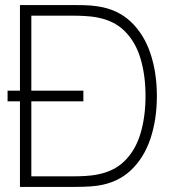

<svg xmlns="http://www.w3.org/2000/svg" viewBox="-20 -740 681 760"><path d="M10 -339V-381H310V-339ZM59 0V-720H270Q283 -720 311.5 -719.5Q340 -719 366 -715Q445.5 -703.5 497.8 -654Q550 -604.5 575.5 -528.2Q601 -452 601 -360Q601 -267.5 575.5 -191.2Q550 -115 497.8 -65.8Q445.5 -16.5 366 -5Q340.5 -1.5 311.2 -0.8Q282 0 270 0ZM104 -42H270Q294 -42 318.2 -43.5Q342.5 -45 359 -48Q430 -60 473.2 -102.8Q516.5 -145.5 536.2 -211.8Q556 -278 556 -360Q556 -442 536.2 -508.2Q516.5 -574.5 473.2 -617.2Q430 -660 359 -672Q342.5 -675 317.5 -676.5Q292.5 -678 270 -678H104Z"/></svg>

Font: Manrope ExtraLight
Style: Regular
Weight: 200
Designer: Mikhail Sharanda
Foundry: Mikhail Sharanda
Version: Version 4.505